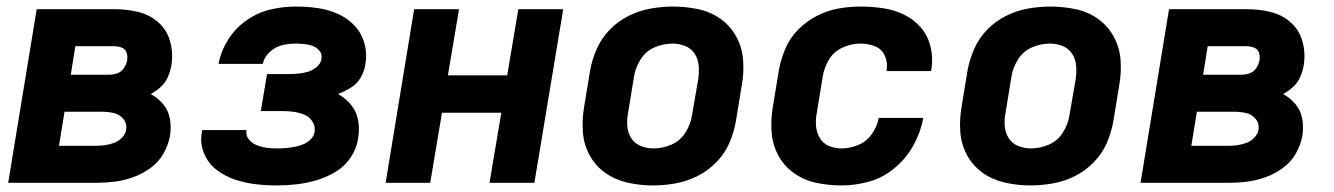

<svg xmlns="http://www.w3.org/2000/svg" viewBox="-20 -558 4072 586"><path d="M5 0H274Q302 0 330 -3.5Q358 -7 386 -17Q414 -27 439 -45Q464 -63 479 -89.5Q494 -116 499 -144Q503 -170 498.5 -195.5Q494 -221 478 -240Q462 -259 440 -271Q457 -280 471 -293Q485 -306 492.5 -323.5Q500 -341 503 -358Q509 -395 499.5 -430.5Q490 -466 463.5 -489.5Q437 -513 402 -521.5Q367 -530 329 -530H92ZM196 -330 210 -417H329Q341 -417 352 -412.5Q363 -408 366.5 -397Q370 -386 368 -374Q366 -362 358.5 -350.5Q351 -339 338.5 -334.5Q326 -330 314 -330ZM160 -113 177 -217H292Q310 -217 327.5 -213Q345 -209 356.5 -195Q368 -181 365 -162Q363 -149 352.5 -138Q342 -127 328.5 -122Q315 -117 301 -115Q287 -113 273 -113Z M825 8Q855 8 885.5 4.5Q916 1 946.5 -8Q977 -17 1005 -34Q1033 -51 1051 -78.5Q1069 -106 1073 -136Q1078 -164 1073 -191Q1068 -218 1051.5 -238Q1035 -258 1012 -271Q1032 -279 1051 -290.5Q1070 -302 1081 -321.5Q1092 -341 1095 -361Q1101 -395 1092 -426.5Q1083 -458 1061.5 -480.5Q1040 -503 1010.5 -516Q981 -529 948.5 -533.5Q916 -538 883 -538Q844 -538 805.5 -529Q767 -520 732.5 -496Q698 -472 676 -436.5Q654 -401 647 -363H782Q786 -383 803 -399Q820 -415 841 -420Q862 -425 883 -425Q896 -425 909.5 -423.5Q923 -422 935 -417.5Q947 -413 955.5 -402.5Q964 -392 961 -378Q959 -364 946.5 -353.5Q934 -343 920 -339Q906 -335 891.5 -333.5Q877 -332 863 -332H795L776 -219H844Q861 -219 878 -216.5Q895 -214 910 -207.5Q925 -201 934 -186.5Q943 -172 940 -155Q938 -142 927.5 -132Q917 -122 904 -117Q891 -112 877.5 -109.5Q864 -107 851 -106Q838 -105 825 -105Q809 -105 794 -107Q779 -109 764.5 -114.5Q750 -120 740 -132Q730 -144 732 -159L733 -161H597Q596 -158 596 -154Q590 -121 602.5 -90.5Q615 -60 640 -40.5Q665 -21 695.5 -10.5Q726 0 759 4Q792 8 825 8Z M1157 0H1293L1329 -214H1510L1474 0H1611L1699 -530H1562L1528 -328H1347L1381 -530H1244Z M1973 8Q2006 8 2040.5 2Q2075 -4 2107.5 -20Q2140 -36 2166 -62.5Q2192 -89 2206 -121.5Q2220 -154 2226 -188L2244 -298Q2251 -337 2248 -375.5Q2245 -414 2227 -446.5Q2209 -479 2179 -500.5Q2149 -522 2111 -530Q2073 -538 2034 -538Q2001 -538 1966.5 -532Q1932 -526 1899.5 -510Q1867 -494 1841.5 -468Q1816 -442 1801.5 -409Q1787 -376 1781 -343L1763 -233Q1756 -193 1759 -154.5Q1762 -116 1780 -83.5Q1798 -51 1828 -30Q1858 -9 1896 -0.5Q1934 8 1973 8ZM1975 -105Q1954 -105 1935.5 -112.5Q1917 -120 1906.5 -136.5Q1896 -153 1894.5 -173.5Q1893 -194 1897 -214L1915 -324Q1919 -351 1935 -376.5Q1951 -402 1978 -413.5Q2005 -425 2032 -425Q2053 -425 2071.5 -417.5Q2090 -410 2100.5 -393.5Q2111 -377 2112.5 -357Q2114 -337 2111 -316L2092 -206Q2088 -179 2072 -153.5Q2056 -128 2029 -116.5Q2002 -105 1975 -105Z M2549 8Q2591 8 2633.5 -4Q2676 -16 2711.5 -46Q2747 -76 2768.5 -115.5Q2790 -155 2798 -198H2662Q2657 -172 2641 -149Q2625 -126 2599.5 -115.5Q2574 -105 2549 -105Q2528 -105 2510 -112.5Q2492 -120 2482 -137Q2472 -154 2470.5 -174Q2469 -194 2473 -214L2491 -324Q2495 -351 2510 -376Q2525 -401 2552 -413Q2579 -425 2606 -425Q2629 -425 2650 -417Q2671 -409 2680.5 -388Q2690 -367 2686 -344V-341H2821L2823 -348Q2828 -383 2820 -416Q2812 -449 2790.5 -474Q2769 -499 2739 -513.5Q2709 -528 2675 -533Q2641 -538 2606 -538Q2573 -538 2539 -532Q2505 -526 2473 -509.5Q2441 -493 2415.5 -467Q2390 -441 2376.5 -408.5Q2363 -376 2357 -343L2339 -233Q2332 -193 2335 -154.5Q2338 -116 2355.5 -83.5Q2373 -51 2403.5 -29.5Q2434 -8 2471.5 0Q2509 8 2549 8Z M3125 8Q3158 8 3192.5 2Q3227 -4 3259.5 -20Q3292 -36 3318 -62.5Q3344 -89 3358 -121.5Q3372 -154 3378 -188L3396 -298Q3403 -337 3400 -375.5Q3397 -414 3379 -446.5Q3361 -479 3331 -500.5Q3301 -522 3263 -530Q3225 -538 3186 -538Q3153 -538 3118.5 -532Q3084 -526 3051.5 -510Q3019 -494 2993.5 -468Q2968 -442 2953.5 -409Q2939 -376 2933 -343L2915 -233Q2908 -193 2911 -154.5Q2914 -116 2932 -83.5Q2950 -51 2980 -30Q3010 -9 3048 -0.5Q3086 8 3125 8ZM3127 -105Q3106 -105 3087.5 -112.5Q3069 -120 3058.5 -136.5Q3048 -153 3046.5 -173.5Q3045 -194 3049 -214L3067 -324Q3071 -351 3087 -376.5Q3103 -402 3130 -413.5Q3157 -425 3184 -425Q3205 -425 3223.5 -417.5Q3242 -410 3252.5 -393.5Q3263 -377 3264.5 -357Q3266 -337 3263 -316L3244 -206Q3240 -179 3224 -153.5Q3208 -128 3181 -116.5Q3154 -105 3127 -105Z M3461 0H3730Q3758 0 3786 -3.5Q3814 -7 3842 -17Q3870 -27 3895 -45Q3920 -63 3935 -89.5Q3950 -116 3955 -144Q3959 -170 3954.5 -195.5Q3950 -221 3934 -240Q3918 -259 3896 -271Q3913 -280 3927 -293Q3941 -306 3948.5 -323.5Q3956 -341 3959 -358Q3965 -395 3955.5 -430.5Q3946 -466 3919.5 -489.5Q3893 -513 3858 -521.5Q3823 -530 3785 -530H3548ZM3652 -330 3666 -417H3785Q3797 -417 3808 -412.5Q3819 -408 3822.5 -397Q3826 -386 3824 -374Q3822 -362 3814.5 -350.5Q3807 -339 3794.5 -334.5Q3782 -330 3770 -330ZM3616 -113 3633 -217H3748Q3766 -217 3783.5 -213Q3801 -209 3812.5 -195Q3824 -181 3821 -162Q3819 -149 3808.5 -138Q3798 -127 3784.5 -122Q3771 -117 3757 -115Q3743 -113 3729 -113Z"/></svg>

Font: Iosevka Sparkle XBdObl
Style: Regular
Weight: 800
Italic angle: -9°
Designer: Belleve Invis
Foundry: Belleve Invis
Version: Version 4.5.0; ttfautohint (v1.8.3)